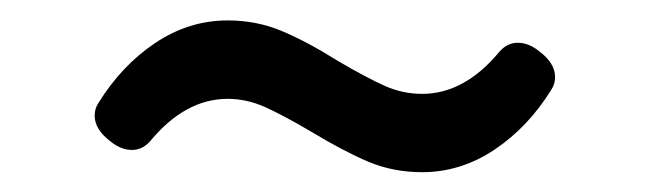

<svg xmlns="http://www.w3.org/2000/svg" viewBox="-20 -379 640 189"><path d="M313 -318.8Q341.3 -302.2 358.9 -294.4Q376.5 -286.6 395.5 -286.6Q437 -286.6 471.2 -327.6Q479 -336.9 489.7 -336.9Q500.5 -336.9 510.7 -328.6Q526.4 -316.9 526.4 -303.2Q526.4 -296.4 522.9 -291Q500 -253.9 466.8 -231.7Q433.6 -209.5 395.5 -209.5Q367.2 -209.5 342.8 -219.7Q318.4 -230 286.1 -249.5Q258.8 -265.6 240.7 -273.7Q222.7 -281.7 204.1 -281.7Q162.6 -281.7 128.4 -240.7Q120.6 -231.4 109.9 -231.4Q99.1 -231.4 88.9 -239.7Q73.2 -251.5 73.2 -265.1Q73.2 -272 76.7 -277.3Q99.6 -314.5 132.8 -336.7Q166 -358.9 204.1 -358.9Q232.4 -358.9 257.1 -348.6Q281.7 -338.4 313 -318.8Z"/></svg>

Font: Courier Prime Code
Style: Regular
Weight: 400
Designer: Alan Dague-Greene
Foundry: Quote-Unquote Apps
Version: Version 3.0318